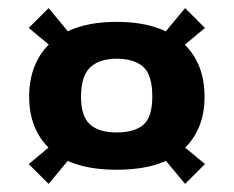

<svg xmlns="http://www.w3.org/2000/svg" viewBox="-20 -536 577 474"><path d="M268 -117Q159 -117 105.5 -166Q52 -215 52 -297Q52 -383 107.5 -432.5Q163 -482 268 -482Q373 -482 429 -432.5Q485 -383 485 -297Q485 -215 431.5 -166Q378 -117 268 -117ZM268 -209Q312 -209 334 -228Q356 -247 356 -298Q356 -351 333.5 -371Q311 -391 268 -391Q225 -391 202.5 -369.5Q180 -348 180 -297Q180 -249 202 -229Q224 -209 268 -209ZM100 -82 51 -131 116 -185 154 -147ZM116 -413 51 -467 100 -516 154 -451ZM437 -82 383 -147 421 -185 486 -131ZM421 -413 383 -451 437 -516 486 -467Z"/></svg>

Font: Red Rose SemiBold
Style: Regular
Weight: 600
Designer: Jaikishan Patel
Version: Version 2.000